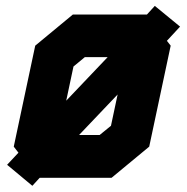

<svg xmlns="http://www.w3.org/2000/svg" viewBox="-20 -588 619 635"><path d="M87 26.5 3.5 -43 41 -83 25.5 -103 96.5 -437 221 -540H463.5H466L492 -568.5L575.5 -500L532 -453L544.5 -437L473.5 -103L349 0H111.5L109 2.5ZM241.5 -141.5H309.5L347 -172L369 -275.5ZM76 -41 130.5 -100.5 154.5 -70H330L405.5 -130.5L466 -413.5L443 -439L498 -499.5L443 -439L420 -470H242.5L165 -408L106 -131L130.5 -100.5L76 -41ZM154.5 -70 130.5 -100.5 443 -439 466 -413.5 405.5 -130.5 330 -70ZM130.5 -100.5 106 -131 165 -408 242.5 -470H420L443 -439ZM199 -255 336 -399H260.5L223 -368Z"/></svg>

Font: Tourney Black
Style: Italic
Weight: 900
Italic angle: -12°
Version: Version 1.015